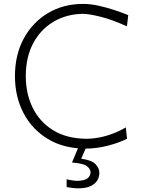

<svg xmlns="http://www.w3.org/2000/svg" viewBox="-20 -766 744 1003"><path d="M428.2 10.3Q482.4 10.3 540.3 -4.2Q598.1 -18.6 643.6 -41L637.2 -100.6Q606 -82 571 -68.6Q536.1 -55.2 500 -48.1Q463.9 -41 429.7 -41Q326.7 -42.5 256.3 -86.4Q186 -130.4 150.4 -203.9Q114.7 -277.3 114.7 -367.7Q114.7 -467.3 153.3 -539.8Q191.9 -612.3 259.3 -652.3Q326.7 -692.4 412.6 -693.8Q443.4 -693.8 504.6 -678.7Q565.9 -663.6 643.1 -628.4L649.9 -687Q620.1 -699.2 580.1 -712.6Q540 -726.1 496.8 -735.8Q453.6 -745.6 414.1 -745.6Q311 -745.6 230.5 -697.5Q149.9 -649.4 104 -564.5Q58.1 -479.5 58.1 -368.2Q58.1 -261.2 102.8 -175.5Q147.5 -89.8 230.5 -39.8Q313.5 10.3 428.2 10.3ZM388.2 217.8Q428.2 217.8 452.4 206.5Q476.6 195.3 487.8 177Q499 158.7 499 136.7Q499 113.8 479.7 92.3Q460.4 70.8 404.3 63L431.6 0V-14.6H397L356 83Q416 87.4 434.6 102.5Q453.1 117.7 453.1 133.3Q453.1 151.9 438.2 164.8Q423.3 177.7 383.8 178.7Q373 178.7 355.7 176Q338.4 173.3 328.1 170.4V211.4Q339.8 213.4 357.2 215.6Q374.5 217.8 388.2 217.8Z"/></svg>

Font: Pinar-VF-FD
Style: Regular
Weight: 300
Designer: Amin Abedi
Version: Version 3.0